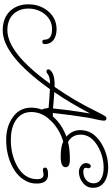

<svg xmlns="http://www.w3.org/2000/svg" viewBox="285 -1040 833 1444"><g transform="rotate(90 702.0 -318.5)"><path d="M209 78Q113 78 60 19Q13 -34 13 -114Q13 -199 62 -260Q116 -327 201 -327Q245 -327 277 -307Q312 -283 312 -238Q312 -220 294 -220Q279 -220 279 -236Q279 -293 200 -293Q131 -293 86 -237Q45 -184 45 -115Q45 -49 84 -5Q128 43 207 43Q379 43 610 -278Q556 -278 533 -257Q526 -251 518 -251Q502 -251 502 -266Q502 -271 505 -275Q533 -316 634 -312Q737 -459 820 -629Q843 -676 856 -695Q860 -702 869 -702Q888 -702 888 -684Q888 -679 886.5 -666Q885 -653 880 -632L868 -579Q857 -512 847.5 -442Q838 -372 830 -299H856Q914 -366 1008 -401Q959 -444 959 -506Q959 -601 1056 -662Q1142 -715 1240 -715Q1302 -715 1342 -691Q1393 -661 1393 -601Q1393 -555 1356 -525Q1319 -495 1273 -495Q1249 -495 1228 -510Q1207 -525 1207 -550Q1207 -559 1213 -571.5Q1219 -584 1228 -584Q1246 -584 1246 -566Q1246 -563 1244 -556.5Q1242 -550 1242 -547Q1242 -528 1273 -528Q1309 -528 1334 -549.5Q1359 -571 1359 -606Q1359 -646 1320 -665Q1289 -681 1242 -681Q1157 -681 1080 -637Q993 -586 993 -508Q993 -444 1048 -413Q1075 -420 1108 -423.5Q1141 -427 1181 -427Q1238 -427 1238 -395Q1238 -358 1159 -358Q1084 -358 1045 -377Q945 -347 880 -275Q879 -269 872 -266Q823 -207 823 -137Q823 -59 890 -17Q945 17 1032 17Q1140 17 1225 -28Q1328 -83 1328 -181Q1328 -229 1293 -229Q1287 -229 1275.5 -226.5Q1264 -224 1258 -224Q1241 -224 1241 -242Q1241 -263 1294 -263Q1361 -263 1361 -176Q1361 -162 1359 -149Q1357 -136 1353 -123Q1321 -34 1220 12Q1137 52 1031 52Q937 52 869 7Q790 -45 790 -136Q790 -178 805 -217Q797 -228 792 -267Q746 -271 711 -273.5Q676 -276 651 -277Q398 78 209 78ZM796 -300Q800 -344 809 -413.5Q818 -483 834 -579Q793 -502 753 -434.5Q713 -367 673 -310Q693 -309 724 -306.5Q755 -304 796 -300Z"/></g></svg>

Font: Send Flowers
Style: Regular
Weight: 400
Designer: Robert E. Leuschke
Foundry: Robert E. Leuschke
Version: Version 1.010; ttfautohint (v1.8.4.7-5d5b)